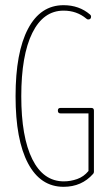

<svg xmlns="http://www.w3.org/2000/svg" viewBox="-20 -715 422 740"><path d="M225 5Q136 5 88 -85.5Q40 -176 40 -344Q40 -513 88 -604Q136 -695 225 -695Q285 -695 327 -659Q331 -656 331 -651Q331 -640 320 -640Q316 -640 313 -643Q276 -674 225 -674Q147 -674 104.5 -588Q62 -502 62 -344Q62 -187 104.5 -101.5Q147 -16 226 -16Q252 -16 277.5 -25Q303 -34 321 -56V-278H213Q203 -278 203 -289Q203 -299 213 -299H332Q342 -299 342 -289V-53Q342 -48 339 -45Q295 5 225 5Z"/></svg>

Font: Zen Loop
Style: Regular
Weight: 400
Designer: Yoshimichi Ohira
Foundry: A-1 Corp ZenFonts
Version: Version 1.000; ttfautohint (v1.8.3)